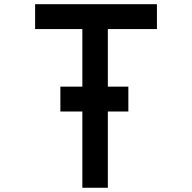

<svg xmlns="http://www.w3.org/2000/svg" viewBox="-20 -885 905 905"><path d="M264.6 -359.4H585V-476.6H264.6ZM368.2 0H488.3V-748H719.7V-865.2H145.5V-748H368.2Z"/></svg>

Font: OCR-B
Style: Regular
Weight: 400
Version: 1.1